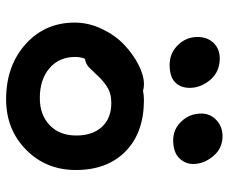

<svg xmlns="http://www.w3.org/2000/svg" viewBox="-78 -654 723 606"><g transform="rotate(90 283.0 -350.5)"><path d="M421.9 -536.1Q387.2 -536.1 362.5 -562.3Q337.9 -588.4 337.9 -625Q337.9 -653.3 358.6 -672.6Q379.4 -691.9 409.2 -691.9Q447.8 -691.9 472.4 -662.4Q497.1 -632.8 497.1 -599.1Q497.1 -573.7 478.3 -554.9Q459.5 -536.1 421.9 -536.1ZM184.1 -524.9Q147.5 -524.9 121.8 -551Q96.2 -577.1 96.2 -612.8Q96.2 -644 115 -663.6Q133.8 -683.1 164.1 -683.1Q206.1 -683.1 231.4 -653.3Q256.8 -623.5 256.8 -587.9Q256.8 -559.1 239 -542Q221.2 -524.9 184.1 -524.9ZM293 -8.8Q187.5 -8.8 119.1 -70.1Q50.8 -131.3 50.8 -225.1Q50.8 -269 70.6 -310.8Q90.3 -352.5 120.1 -380.9Q149.9 -409.2 183.6 -426.5Q217.3 -443.8 245.1 -443.8Q257.3 -443.8 266.1 -440.9Q280.8 -443.8 294.9 -443.8Q397.9 -443.8 457 -386Q516.1 -328.1 516.1 -229Q516.1 -134.8 452.1 -71.8Q388.2 -8.8 293 -8.8ZM159.2 -227.1Q159.2 -176.3 194.6 -145.8Q230 -115.2 289.1 -115.2Q342.3 -115.2 374.8 -146.5Q407.2 -177.7 407.2 -230Q407.2 -281.7 379.9 -311.3Q352.5 -340.8 305.2 -340.8Q278.3 -340.8 260.5 -331.5Q242.7 -322.3 222.2 -301.8Q216.3 -295.9 205.6 -284.4Q194.8 -272.9 191.2 -269.5Q187.5 -266.1 180.2 -262.2Q172.9 -258.3 165 -257.8Q159.2 -243.2 159.2 -227.1Z"/></g></svg>

Font: Shantell Sans Irregular Bouncy
Style: Regular
Weight: 500
Designer: Stephen Nixon, Anya Danilova, Shantell Martin
Foundry: Arrow Type
Version: Version 1.006;[9816181b4]